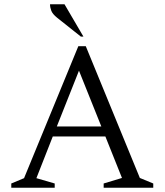

<svg xmlns="http://www.w3.org/2000/svg" viewBox="-20 -882 773 902"><path d="M33 0V-20L93 -45L348 -665H383L637 -46L700 -20V0H467V-20L553 -46L475 -241H228L151 -45L237 -20V0ZM247 -288H456L351 -550ZM360 -710 248 -799Q227 -816 221 -831.5Q215 -847 215 -862H283L372 -710Z"/></svg>

Font: Spectral SC Light
Style: Regular
Weight: 300
Designer: Jean-Baptiste Levee
Foundry: Production Type
Version: Version 2.001